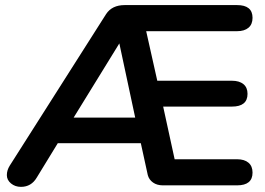

<svg xmlns="http://www.w3.org/2000/svg" viewBox="-20 -725 1037 751"><path d="M268.1 -265.1H508.8L446.8 -555.2ZM948.2 -357.9Q948.2 -308.1 887.2 -308.1H618.2L663.1 -102.1H907.2Q936 -102.1 951.9 -88.6Q967.8 -75.2 967.8 -49.8Q967.8 0 907.2 0H617.2Q594.2 0 578.6 -11Q563 -22 558.1 -40L530.8 -165H206.1L124 -30.8Q102.5 5.9 62 5.9Q39.1 5.9 22.9 -7.6Q6.8 -21 6.8 -40Q6.8 -59.1 18.1 -77.1L395 -669.9Q418 -705.1 467.8 -705.1H907.2Q967.8 -705.1 967.8 -655.3Q967.8 -629.9 951.9 -616.5Q936 -603 907.2 -603H551.8L595.2 -409.2H887.2Q916 -409.2 932.1 -396Q948.2 -382.8 948.2 -357.9Z"/></svg>

Font: Nunito-Bold
Style: Bold
Weight: 700
Designer: Vernon Adams
Foundry: newtypography
Version: Version 3.000